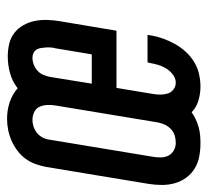

<svg xmlns="http://www.w3.org/2000/svg" viewBox="-46 -538 588 544"><g transform="rotate(-90 248.0 -266.0)"><path d="M114 8Q95 8 76.5 4.5Q58 1 42.5 -8.5Q27 -18 16.5 -32.5Q6 -47 1 -64.5Q-4 -82 -4 -101Q-4 -120 -1 -139L47 -429Q50 -445 55.5 -460Q61 -475 70.5 -488Q80 -501 93.5 -511Q107 -521 122 -527.5Q137 -534 152.5 -537Q168 -540 184 -540Q208 -540 230.5 -532.5Q253 -525 270 -510Q289 -525 312.5 -531.5Q336 -538 360 -538Q378 -538 395.5 -534Q413 -530 426.5 -519.5Q440 -509 448.5 -494Q457 -479 460.5 -462Q464 -445 463.5 -427Q463 -409 460 -391L433 -230H271L254 -128Q252 -117 252 -106Q252 -95 255 -85Q258 -75 266.5 -68.5Q275 -62 286 -62Q298 -62 309 -70.5Q320 -79 326.5 -90Q333 -101 336.5 -113Q340 -125 342 -138Q343 -139 343 -140Q343 -141 343 -142H421Q421 -140 420.5 -138Q420 -136 420 -134Q417 -116 411 -99Q405 -82 396 -65.5Q387 -49 374 -34.5Q361 -20 344.5 -10Q328 0 310 4Q292 8 275 8Q254 8 234.5 2Q215 -4 202 -17Q192 -10 181 -5Q170 0 159 3Q148 6 136.5 7Q125 8 114 8ZM366 -300 383 -402Q385 -409 385.5 -416Q386 -423 385.5 -430Q385 -437 384 -444Q383 -451 379.5 -456.5Q376 -462 370 -465Q364 -468 357 -468Q347 -468 337.5 -464.5Q328 -461 320 -454Q312 -447 308 -437.5Q304 -428 302 -418L283 -300ZM115 -62Q126 -62 136 -65Q146 -68 154 -75.5Q162 -83 166.5 -92.5Q171 -102 173 -112L221 -402Q223 -414 222.5 -426Q222 -438 217.5 -448Q213 -458 202.5 -463Q192 -468 181 -468Q170 -468 160 -464.5Q150 -461 142 -454Q134 -447 129.5 -437.5Q125 -428 124 -418L76 -128Q74 -116 74 -104.5Q74 -93 79 -83Q84 -73 94 -67.5Q104 -62 115 -62Z"/></g></svg>

Font: Iosevka Slab Oblique
Style: Regular
Weight: 400
Italic angle: -9°
Monospace: yes
Designer: Belleve Invis
Foundry: Belleve Invis
Version: Version 11.1.1; ttfautohint (v1.8.3)